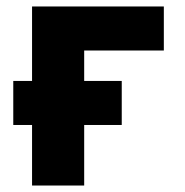

<svg xmlns="http://www.w3.org/2000/svg" viewBox="-20 -573 570 593"><path d="M79 0V-187H21V-323H79V-553H486V-417H240V-323H356V-187H240V0Z"/></svg>

Font: Noto Sans Mono Condensed Black
Style: Regular
Weight: 900
Width: 3
Designer: Monotype Design Team
Foundry: Monotype Imaging Inc.
Version: Version 2.014